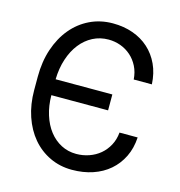

<svg xmlns="http://www.w3.org/2000/svg" viewBox="-110 -835 885 943"><g transform="rotate(15 332.5 -363.5)"><path d="M339.5 9.9Q278.1 9.9 226.6 -14.6Q175.1 -39.1 138 -82.9Q100.9 -126.8 80.3 -187.5Q59.7 -248.2 59.7 -321V-389.2Q59.7 -465.6 81.1 -529.5Q102.6 -593.4 141 -639.6Q179.3 -685.7 232.6 -711.5Q285.9 -737.2 349.4 -737.2Q404.8 -737.2 451.3 -720.7Q497.9 -704.2 532.3 -673.1Q566.8 -642 587.4 -597.7Q608 -553.3 610.8 -497.2H518.5Q516 -534.1 501.2 -563.2Q486.5 -592.3 463.4 -612.7Q440.3 -633.2 410.9 -644Q381.4 -654.8 349.4 -654.8Q306.1 -654.8 269.7 -636Q233.3 -617.2 206.7 -583.3Q180 -549.4 164.6 -502.5Q149.1 -455.6 147.7 -399.1H436.1V-318.2H147.7Q148.1 -263.8 162.5 -218.4Q176.8 -172.9 202.2 -140.3Q227.6 -107.6 262.6 -89.3Q297.6 -71 339.5 -71Q373.6 -71 404.7 -81.9Q435.7 -92.7 459.9 -112.9Q484 -133.2 499.6 -162.1Q515.3 -191.1 518.5 -227.3H610.8Q607.6 -171.9 586.1 -128Q564.6 -84.2 528.9 -53.4Q493.3 -22.7 445 -6.4Q396.7 9.9 339.5 9.9Z"/></g></svg>

Font: Interop
Style: Regular
Weight: 400
Designer: Rasmus Andersson, Google, Jang Haemin
Foundry: jhaemin
Version: Version 1.008